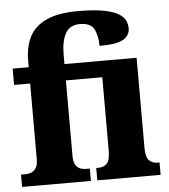

<svg xmlns="http://www.w3.org/2000/svg" viewBox="-54 -818 764 867"><g transform="rotate(-5 328.0 -384.5)"><path d="M11 0V-56H35Q43 -56 55.5 -60Q68 -64 78 -77.5Q88 -91 88 -119V-462H15V-536H88V-566Q88 -628 111 -673.5Q134 -719 187.5 -744Q241 -769 332 -769Q406 -769 450.5 -760Q495 -751 517 -736.5Q539 -722 546 -705Q553 -688 553 -672Q553 -640 523.5 -622Q494 -604 415 -604Q415 -648 400 -679Q385 -710 335 -710Q288 -710 269 -674Q250 -638 250 -580V-536H577V-127Q577 -85 592 -70.5Q607 -56 629 -56H639V0H352V-56H362Q386 -56 400.5 -71Q415 -86 415 -129V-462H250V-119Q250 -91 259.5 -77.5Q269 -64 281.5 -60Q294 -56 303 -56H323V0Z"/></g></svg>

Font: Noto Serif ExtraCondensed Black
Style: Regular
Weight: 900
Width: 2
Designer: Monotype Design Team
Foundry: Monotype Imaging Inc.
Version: Version 2.015; ttfautohint (v1.8.4.7-5d5b)